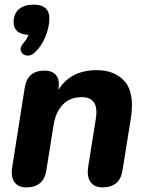

<svg xmlns="http://www.w3.org/2000/svg" viewBox="-20 -805 635 832"><path d="M131 -578Q113 -561 94.5 -564.5Q76 -568 70.5 -584Q65 -600 83 -620Q90 -628 95 -636.5Q100 -645 104 -654Q39 -657 39 -709Q39 -746 62.5 -765.5Q86 -785 125 -785Q194 -785 194 -725Q194 -688 176.5 -645.5Q159 -603 131 -578ZM94 7Q59 7 42.5 -16Q26 -39 33 -81L87 -424Q98 -499 173 -499Q207 -499 223.5 -478.5Q240 -458 233 -418V-416Q287 -501 399 -501Q479 -501 521.5 -451Q564 -401 547 -292L511 -68Q500 7 424 7Q389 7 372.5 -16Q356 -39 362 -81L395 -289Q411 -384 334 -384Q283 -384 252 -351.5Q221 -319 212 -262L181 -68Q170 7 94 7Z"/></svg>

Font: Nunito ExtraBold
Style: Italic
Weight: 800
Italic angle: -9°
Designer: Vernon Adams
Foundry: Vernon Adams
Version: Version 3.601; ttfautohint (v1.8.2.53-6de2)